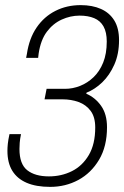

<svg xmlns="http://www.w3.org/2000/svg" viewBox="-20 -718 485 750"><path d="M176 12Q121 12 84 -4Q47 -20 28 -51Q9 -82 9 -129Q9 -141 10.5 -156Q12 -171 17 -194H62Q58 -174 57 -160Q56 -146 56 -136Q56 -77 86.5 -53Q117 -29 171 -29Q220 -29 261 -49.5Q302 -70 327 -112.5Q352 -155 352 -220Q352 -261 334 -285Q316 -309 287 -319.5Q258 -330 224 -330H154L162 -371H234Q264 -371 293 -382.5Q322 -394 345.5 -416.5Q369 -439 383 -473.5Q397 -508 397 -556Q397 -592 384.5 -614.5Q372 -637 348 -647Q324 -657 291 -657Q255 -657 221 -641.5Q187 -626 163 -594Q139 -562 131 -509L129 -492H82L85 -507Q94 -568 123 -610.5Q152 -653 196.5 -675.5Q241 -698 295 -698Q341 -698 374.5 -683Q408 -668 426.5 -638Q445 -608 445 -561Q445 -507 426.5 -465.5Q408 -424 379.5 -396.5Q351 -369 318 -356L317 -352Q352 -337 375 -304.5Q398 -272 398 -221Q398 -146 367 -94Q336 -42 286 -15Q236 12 176 12Z"/></svg>

Font: Archivo Condensed Thin
Style: Italic
Weight: 250
Width: 3
Italic angle: -10°
Designer: Hector Gatti
Foundry: Omnibus-Type
Version: Version 2.001